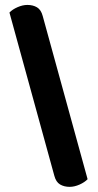

<svg xmlns="http://www.w3.org/2000/svg" viewBox="-20 -688 394 768"><path d="M150.9 -623.8 330.4 28.8Q318.7 41.1 298.2 50.3Q277.6 59.4 258.7 59.4Q236.4 59.4 220.2 49.8Q203.9 40.1 197.3 14.9L17.8 -637.8Q29.8 -650.4 50.2 -659.3Q70.6 -668.3 89.5 -668.3Q111.8 -668.3 128 -658.7Q144.3 -649 150.9 -623.8Z"/></svg>

Font: Baloo Tammudu 2
Style: Regular
Weight: 400
Designer: Maithili Shingre, Omkar Shende and Ek Type
Foundry: Ek Type
Version: Version 1.700